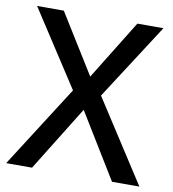

<svg xmlns="http://www.w3.org/2000/svg" viewBox="-81 -785 772 856"><g transform="rotate(10 305.5 -357.0)"><path d="M4 0 241 -371 18 -714H139L306 -445L472 -714H590L368 -370L607 0H483L303 -294L121 0Z"/></g></svg>

Font: Noto Sans Symbols Medium
Style: Regular
Weight: 500
Version: Version 2.002